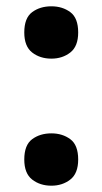

<svg xmlns="http://www.w3.org/2000/svg" viewBox="-20 -576 325 609"><path d="M57 -70Q57 -116 82 -134.5Q107 -153 143 -153Q178 -153 203 -134.5Q228 -116 228 -70Q228 -26 203 -6.5Q178 13 143 13Q107 13 82 -6.5Q57 -26 57 -70ZM57 -473Q57 -519 82 -537.5Q107 -556 143 -556Q178 -556 203 -537.5Q228 -519 228 -473Q228 -429 203 -409.5Q178 -390 143 -390Q107 -390 82 -409.5Q57 -429 57 -473Z"/></svg>

Font: Noto Sans Cham
Style: Bold
Weight: 700
Version: Version 2.002